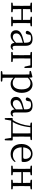

<svg xmlns="http://www.w3.org/2000/svg" viewBox="1970 -2542 836 4817"><g transform="rotate(90 2388.5 -134.0)"><path d="M64 4H270C283 4 290 -3 290 -14C290 -25 283 -33 271 -34L210 -40C209 -94 208 -176 208 -251H480C480 -176 479 -94 478 -39L416 -34C404 -33 397 -25 397 -14C397 -3 404 4 417 4H623C636 4 643 -3 643 -14C643 -25 636 -33 624 -34L561 -40C560 -95 559 -175 559 -228V-287C559 -339 560 -418 561 -474L624 -481C636 -482 643 -490 643 -501C643 -512 636 -518 623 -518H417C404 -518 397 -512 397 -501C397 -490 404 -482 416 -481L478 -474C479 -421 480 -347 480 -290H208C208 -347 209 -421 210 -474L271 -481C283 -482 290 -489 290 -501C290 -512 283 -518 270 -518H64C51 -518 44 -512 44 -501C44 -490 51 -482 63 -481L125 -474C126 -418 127 -339 127 -287V-228C127 -175 126 -95 125 -39L63 -34C51 -33 44 -25 44 -14C44 -3 51 4 64 4Z M877 18C948 18 993 -14 1053 -81C1062 -18 1091 17 1143 17C1176 17 1203 6 1225 -21C1232 -31 1232 -39 1226 -45C1220 -50 1213 -48 1203 -40C1193 -34 1184 -31 1172 -31C1143 -31 1130 -47 1130 -109V-354C1130 -480 1073 -532 958 -532C852 -532 779 -489 756 -411C754 -402 753 -395 757 -386C764 -369 778 -361 796 -361C819 -361 836 -372 843 -409L857 -478C884 -489 910 -494 937 -494C1017 -494 1052 -465 1052 -357V-321C1009 -310 961 -297 917 -285C787 -246 739 -194 739 -115C739 -29 799 18 877 18ZM818 -127C818 -179 849 -219 935 -251C968 -264 1010 -276 1052 -288V-117C990 -57 953 -37 911 -37C854 -37 818 -68 818 -127Z M1302 4H1518C1531 4 1538 -3 1538 -14C1538 -25 1531 -33 1519 -34L1448 -40C1447 -95 1446 -175 1446 -228V-279C1446 -339 1447 -422 1448 -478H1620L1650 -344C1653 -333 1660 -326 1671 -326C1682 -326 1687 -332 1687 -346L1683 -498C1683 -510 1674 -518 1662 -518H1302C1289 -518 1282 -512 1282 -501C1282 -490 1289 -482 1301 -481L1363 -474C1364 -418 1365 -337 1365 -279V-228C1365 -175 1364 -95 1363 -40L1301 -34C1289 -33 1282 -25 1282 -14C1282 -3 1289 4 1302 4Z M1763 247C1763 258 1770 264 1783 264H2009C2022 264 2029 258 2029 247C2029 236 2022 228 2010 227L1932 220C1931 159 1930 84 1930 28V-55C1980 2 2034 18 2088 18C2216 18 2310 -88 2310 -262C2310 -428 2221 -532 2101 -532C2041 -532 1980 -508 1929 -447L1925 -505C1924 -516 1922 -521 1918 -525C1914 -528 1906 -529 1896 -526L1776 -495C1765 -492 1759 -485 1759 -474C1759 -463 1767 -457 1779 -456L1848 -453C1850 -404 1851 -351 1851 -284V28C1851 85 1850 159 1849 220L1782 227C1770 228 1763 236 1763 247ZM1931 -93V-414C1981 -465 2024 -480 2070 -480C2162 -480 2223 -408 2223 -260C2223 -97 2153 -35 2065 -35C2015 -35 1974 -49 1931 -93Z M2549 18C2620 18 2665 -14 2725 -81C2734 -18 2763 17 2815 17C2848 17 2875 6 2897 -21C2904 -31 2904 -39 2898 -45C2892 -50 2885 -48 2875 -40C2865 -34 2856 -31 2844 -31C2815 -31 2802 -47 2802 -109V-354C2802 -480 2745 -532 2630 -532C2524 -532 2451 -489 2428 -411C2426 -402 2425 -395 2429 -386C2436 -369 2450 -361 2468 -361C2491 -361 2508 -372 2515 -409L2529 -478C2556 -489 2582 -494 2609 -494C2689 -494 2724 -465 2724 -357V-321C2681 -310 2633 -297 2589 -285C2459 -246 2411 -194 2411 -115C2411 -29 2471 18 2549 18ZM2490 -127C2490 -179 2521 -219 2607 -251C2640 -264 2682 -276 2724 -288V-117C2662 -57 2625 -37 2583 -37C2526 -37 2490 -68 2490 -127Z M3005 4H3439L3461 149C3463 162 3471 167 3483 167C3495 167 3501 159 3501 147L3505 -15C3505 -28 3498 -35 3485 -35H3410C3409 -90 3408 -173 3408 -228V-287C3408 -339 3409 -418 3410 -474L3478 -481C3490 -482 3497 -490 3497 -501C3497 -512 3490 -518 3477 -518H3073C3060 -518 3053 -512 3053 -501C3053 -490 3060 -483 3072 -481L3138 -472C3122 -304 3071 -150 2992 -35H2960C2947 -35 2940 -28 2940 -15L2943 147C2943 160 2950 167 2961 167C2973 167 2980 162 2982 149ZM3041 -35C3065 -73 3086 -119 3104 -167C3140 -262 3162 -368 3173 -478H3326C3327 -422 3328 -340 3328 -287V-228C3328 -173 3327 -90 3326 -35Z M3847 18C3931 18 3994 -17 4039 -79C4046 -89 4046 -96 4040 -102C4034 -107 4027 -104 4018 -95C3980 -58 3931 -38 3868 -38C3758 -38 3680 -106 3677 -258H4019C4030 -258 4039 -263 4042 -275C4044 -288 4045 -304 4045 -322C4045 -442 3967 -532 3838 -532C3707 -532 3593 -426 3593 -256C3593 -72 3700 18 3847 18ZM3678 -297C3687 -419 3753 -493 3836 -493C3920 -493 3967 -432 3967 -349C3967 -312 3958 -297 3922 -297Z M4154 4H4360C4373 4 4380 -3 4380 -14C4380 -25 4373 -33 4361 -34L4300 -40C4299 -94 4298 -176 4298 -251H4570C4570 -176 4569 -94 4568 -39L4506 -34C4494 -33 4487 -25 4487 -14C4487 -3 4494 4 4507 4H4713C4726 4 4733 -3 4733 -14C4733 -25 4726 -33 4714 -34L4651 -40C4650 -95 4649 -175 4649 -228V-287C4649 -339 4650 -418 4651 -474L4714 -481C4726 -482 4733 -490 4733 -501C4733 -512 4726 -518 4713 -518H4507C4494 -518 4487 -512 4487 -501C4487 -490 4494 -482 4506 -481L4568 -474C4569 -421 4570 -347 4570 -290H4298C4298 -347 4299 -421 4300 -474L4361 -481C4373 -482 4380 -489 4380 -501C4380 -512 4373 -518 4360 -518H4154C4141 -518 4134 -512 4134 -501C4134 -490 4141 -482 4153 -481L4215 -474C4216 -418 4217 -339 4217 -287V-228C4217 -175 4216 -95 4215 -39L4153 -34C4141 -33 4134 -25 4134 -14C4134 -3 4141 4 4154 4Z"/></g></svg>

Font: 寒蝉锦书宋
Style: Regular
Weight: 400
Designer: 寒蝉锦书宋{Warren} 思源宋体{Ryoko NISHIZUKA 西塚涼子 (kana & ideographs); Frank Grießhammer (Latin, Greek & Cyrillic); Wenlong ZHANG 
Foundry: Adobe & ChillType
Version: Version 2.000;Glyphs 3.1.1 (3135)